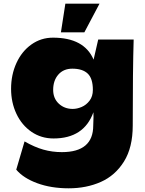

<svg xmlns="http://www.w3.org/2000/svg" viewBox="-20 -760 784 1040"><path d="M512 -546H704Q699 -382 699 -80Q699 39 651.5 115Q604 191 526 225.5Q448 260 352 260Q257 260 182 232.5Q107 205 68 159L113 6Q167 37 215 50.5Q263 64 315 64Q485 64 485 -80Q485 -101 486 -110Q486 -116 486.5 -126Q487 -136 486 -152Q435 -10 270 -10Q203 -10 150.5 -46Q98 -82 69 -143.5Q40 -205 40 -279Q40 -355 69 -418.5Q98 -482 150 -519Q202 -556 267 -556Q436 -556 487 -437ZM483 -273Q483 -335 455 -361.5Q427 -388 372 -388Q324 -388 296 -356Q268 -324 268 -273Q268 -227 298.5 -198.5Q329 -170 374 -170Q397 -170 422 -180.5Q447 -191 465 -214.5Q483 -238 483 -273ZM437 -585H310L334 -740H519Z"/></svg>

Font: Mantou Sans
Style: Regular
Weight: 400
Designer: Mant0u / artakana
Foundry: Mant0u / artakana
Version: Version 1.001;October 22, 2023;FontCreator 14.0.0.2901 64-bi